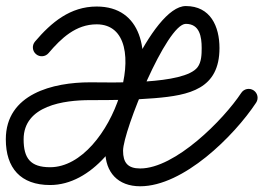

<svg xmlns="http://www.w3.org/2000/svg" viewBox="-39 -594 888 647"><path d="M124.6 -415C124.6 -415 124.6 -415 124.6 -415C167.4 -465.3 216.6 -512 286.7 -512C490.9 -512 341.1 -30.5 129.8 -30.5C63.6 -30.5 40.6 -60.5 40.6 -124.5C40.6 -238.6 177.3 -256.6 264.5 -256.6C336.9 -256.6 409.6 -257 481.7 -263.1C599.5 -272.9 700.6 -294 700.6 -432.1C700.6 -505.2 670.2 -573.6 587.1 -573.6C472.9 -573.6 315.7 -187.5 315.7 -86.1C315.7 -13.2 358.3 33.7 433.4 33.7C579 33.7 749.4 -135.2 824 -247.9C833.2 -261.7 829.4 -280.4 815.6 -289.5C801.7 -298.6 783.1 -294.9 774 -281C713.7 -189.9 551.3 -26.3 433.4 -26.3C391.4 -26.3 375.7 -46 375.7 -86.1C375.7 -152.9 522.5 -513.6 587.1 -513.6C633.8 -513.6 640.6 -470.5 640.6 -432.1C640.6 -411.1 640 -385 626.7 -367.5C581 -307.2 329.9 -316.6 264.5 -316.6C140.2 -316.6 -19.4 -278 -19.4 -124.5C-19.4 -27.7 30.5 29.5 129.8 29.5C407.4 29.5 589.5 -572 286.7 -572C197.5 -572 133.8 -518.4 78.9 -453.9C68.2 -441.2 69.7 -422.3 82.3 -411.6C94.9 -400.8 113.9 -402.4 124.6 -415Z"/></svg>

Font: FRB American Cursive
Style: Bold Italic
Weight: 700
Italic angle: -25°
Version: Version 2.0;Modular Font Editor K font №1